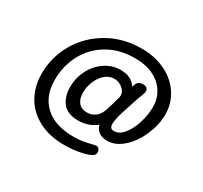

<svg xmlns="http://www.w3.org/2000/svg" viewBox="-146 -809 1183 1117"><g transform="rotate(30 446.0 -250.0)"><path d="M820 -342Q820 -273 789.5 -202Q759 -131 708.5 -85.5Q658 -40 601 -40Q567 -40 545 -56.5Q523 -73 518 -100Q495 -80 464 -69Q433 -58 397 -58Q325 -58 292.5 -99Q260 -140 260 -203Q260 -266 287.5 -319.5Q315 -373 362.5 -405Q410 -437 468 -437Q540 -437 572 -385L578 -403Q582 -416 593.5 -423Q605 -430 621 -430Q638 -430 646.5 -422Q655 -414 655 -402Q655 -398 653 -390Q635 -343 607 -256Q581 -179 580 -143Q580 -127 586 -118Q592 -109 609 -109Q644 -109 673.5 -146Q703 -183 719.5 -238Q736 -293 736 -342Q736 -399 708 -443.5Q680 -488 628 -513Q576 -538 506 -538Q400 -538 322 -491.5Q244 -445 203 -367Q162 -289 162 -195Q162 -87 229 -25Q296 37 422 37Q455 37 479.5 33Q504 29 555 17Q571 13 580 22Q589 31 589 46Q589 59 580 67.5Q571 76 549 84Q519 94 479.5 100Q440 106 400 106Q301 106 228 68.5Q155 31 116.5 -36Q78 -103 78 -189Q78 -301 133.5 -396.5Q189 -492 288 -549Q387 -606 512 -606Q599 -606 669.5 -572Q740 -538 780 -477.5Q820 -417 820 -342ZM504 -182Q516 -211 539 -296Q540 -300 540 -308Q540 -334 515.5 -354Q491 -374 460 -374Q426 -374 399 -350.5Q372 -327 356.5 -289.5Q341 -252 341 -214Q341 -173 360.5 -148.5Q380 -124 418 -124Q447 -124 469.5 -139Q492 -154 504 -182Z"/></g></svg>

Font: Mali Medium
Style: Italic
Weight: 500
Italic angle: -10°
Version: Version 1.000; ttfautohint (v1.6)